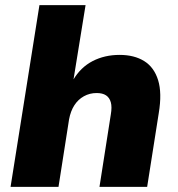

<svg xmlns="http://www.w3.org/2000/svg" viewBox="-20 -725 690 745"><path d="M21 0 133 -705H312L265 -415H264Q293 -464 339.5 -488Q386 -512 444 -512Q501 -512 539.5 -488Q578 -464 593.5 -414Q609 -364 596 -286L551 0H366L410 -281Q415 -310 410 -328Q405 -346 391.5 -355Q378 -364 355 -364Q328 -364 305.5 -351.5Q283 -339 268.5 -316.5Q254 -294 248 -262L207 0Z"/></svg>

Font: Nunito Sans 9pt Black
Style: Italic
Weight: 900
Italic angle: -9°
Version: Version 3.101;gftools[0.9.27]